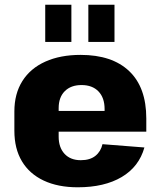

<svg xmlns="http://www.w3.org/2000/svg" viewBox="-20 -784 682 815"><path d="M310 11Q226 11 165.5 -17.5Q105 -46 73 -99.5Q41 -153 41 -229V-311Q41 -386 75 -440Q109 -494 172.5 -522.5Q236 -551 322 -551Q456 -551 528.5 -482Q601 -413 601 -281V-225H195V-313H453L424 -279V-321Q424 -369 398 -396Q372 -423 326 -423Q281 -423 255 -397Q229 -371 229 -325V-204Q229 -158 254 -131Q279 -104 323 -104Q362 -104 385 -122.5Q408 -141 415 -172L593 -158Q570 -76 496.5 -32.5Q423 11 310 11ZM283 -764V-606H172V-764ZM466 -764V-606H355V-764Z"/></svg>

Font: Pathway Extreme SemiCondensed ExtraBold
Style: Regular
Weight: 800
Width: 4
Version: Version 1.001;gftools[0.9.26]